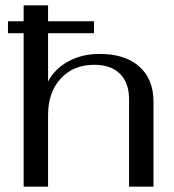

<svg xmlns="http://www.w3.org/2000/svg" viewBox="-20 -703 657 723"><path d="M558 -320V0H466V-329Q466 -391 432 -425Q398 -459 335 -459Q256 -459 208.5 -407Q161 -355 161 -270V0H69V-578H10V-623H69V-683H161V-623H334V-578H161V-396Q187 -445 238.5 -472.5Q290 -500 355 -500Q451 -500 504.5 -452.5Q558 -405 558 -320Z"/></svg>

Font: Fahkwang
Style: Regular
Weight: 400
Version: Version 1.000; ttfautohint (v1.6)